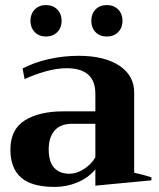

<svg xmlns="http://www.w3.org/2000/svg" viewBox="-20 -727 625 757"><path d="M100 -645Q100 -672 117 -689.5Q134 -707 161 -707Q189 -707 206 -689.5Q223 -672 223 -645Q223 -618 206 -600.5Q189 -583 161 -583Q134 -583 117 -600.5Q100 -618 100 -645ZM340 -645Q340 -672 356.5 -689.5Q373 -707 401 -707Q429 -707 446 -689.5Q463 -672 463 -645Q463 -618 446 -600.5Q429 -583 401 -583Q373 -583 356.5 -600.5Q340 -618 340 -645ZM21 -137Q21 -217 78 -252.5Q135 -288 230 -288H356V-357Q356 -458 243 -458Q204 -458 159.5 -445.5Q115 -433 77 -415L69 -457Q115 -481 172.5 -494Q230 -507 290 -507Q392 -507 450.5 -468Q509 -429 509 -363V-46Q550 -37 577 -28V-16L356 5V-59Q327 -25 284.5 -7.5Q242 10 196 10Q105 10 63 -27Q21 -64 21 -137ZM356 -107V-239H265Q218 -239 195 -212Q172 -185 172 -138Q172 -89 193.5 -65.5Q215 -42 254 -42Q282 -42 311 -60.5Q340 -79 356 -107Z"/></svg>

Font: Trirong Bold
Style: Regular
Weight: 700
Designer: Katatrad Team
Foundry: CadsonDemak
Version: Version 1.000